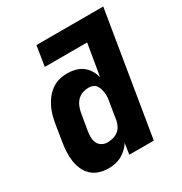

<svg xmlns="http://www.w3.org/2000/svg" viewBox="-173 -863 946 998"><g transform="rotate(-30 300.0 -363.5)"><path d="M193 8Q164 8 137.5 -0.5Q111 -9 92 -27Q73 -45 62 -70Q51 -95 47.5 -122.5Q44 -150 45.5 -178.5Q47 -207 52 -235L68 -335Q72 -358 78.5 -381Q85 -404 96 -426Q107 -448 122.5 -467.5Q138 -487 159 -501.5Q180 -516 203.5 -522Q227 -528 250 -528Q275 -528 298.5 -522Q322 -516 341 -502Q360 -488 372 -468Q384 -448 390 -425L422 -615H168L187 -735H588L467 0H320L330 -65Q319 -48 303.5 -33.5Q288 -19 270 -9.5Q252 0 232 4Q212 8 193 8ZM254 -112Q270 -112 287 -116Q304 -120 318 -130.5Q332 -141 340 -156.5Q348 -172 351 -188L367 -288Q370 -301 371 -314.5Q372 -328 370.5 -341Q369 -354 365.5 -366Q362 -378 355 -388Q348 -398 336 -403Q324 -408 311 -408Q293 -408 275 -402Q257 -396 243.5 -382.5Q230 -369 222.5 -351Q215 -333 212 -316L195 -216Q192 -197 192 -179Q192 -161 199 -145.5Q206 -130 221 -121Q236 -112 254 -112Z"/></g></svg>

Font: Iosevka Aile Heavy
Style: Italic
Weight: 900
Italic angle: -9°
Designer: Belleve Invis
Foundry: Belleve Invis
Version: Version 31.1.0; ttfautohint (v1.8.4)